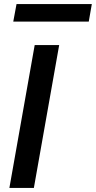

<svg xmlns="http://www.w3.org/2000/svg" viewBox="-20 -921 470 941"><path d="M26 0 150 -700H270L146 0ZM45 -815 61 -901H430L415 -815Z"/></svg>

Font: DM Sans 18pt SemiBold
Style: Italic
Weight: 600
Italic angle: -10°
Designer: Colophon Foundry, Jonny Pinhorn
Foundry: Colophon Foundry
Version: Version 4.004;gftools[0.9.30]